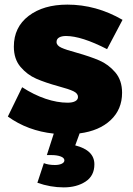

<svg xmlns="http://www.w3.org/2000/svg" viewBox="-20 -573 575 832"><path d="M311 -345Q371 -328 410.5 -311Q450 -294 479.5 -259.5Q509 -225 509 -171Q509 -99 459.5 -52.5Q410 -6 325 5L306 57Q389 78 389 139Q389 189 350.5 214Q312 239 256 239Q199 239 142 219L170 134Q190 142 218 142Q236 142 247.5 136.5Q259 131 259 122Q259 111 243 105Q227 99 203 99H183L213 6Q100 -6 14 -68L76 -195Q127 -162 177.5 -145Q228 -128 273 -128Q294 -128 306 -134.5Q318 -141 318 -153Q318 -168 298.5 -177.5Q279 -187 234 -199Q176 -215 137 -232Q98 -249 69 -283Q40 -317 40 -371Q40 -455 104 -504Q168 -553 272 -553Q397 -553 511 -487L444 -360Q333 -417 266 -417Q247 -417 236 -410.5Q225 -404 225 -391Q225 -376 245.5 -366.5Q266 -357 311 -345Z"/></svg>

Font: Gontserrat ExtraBold
Style: Regular
Weight: 800
Designer: Julieta Ulanovsky
Foundry: Julieta Ulanovsky
Version: Version 6.001